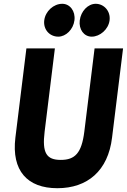

<svg xmlns="http://www.w3.org/2000/svg" viewBox="-20 -968 668 1011"><path d="M213 -861C207 -813 241 -775 287 -775C327 -775 366 -813 372 -861C378 -910 348 -948 308 -948C262 -948 219 -909 213 -861ZM400 -861C394 -813 422 -775 463 -775C506 -775 551 -813 557 -861C563 -910 527 -948 484 -948C443 -948 406 -909 400 -861ZM478 -713 424 -275C410 -162 375 -126 300 -126C225 -126 201 -162 215 -275L269 -713H119L61 -243C40 -69 124 23 282 23C441 23 549 -69 570 -243L628 -713Z"/></svg>

Font: Bluebird
Style: SfBdNrwObl
Weight: 700
Designer: Jasper
Foundry: Cannot Into Space Fonts
Version: Version 0.98